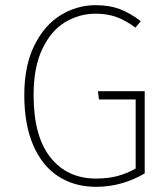

<svg xmlns="http://www.w3.org/2000/svg" viewBox="-20 -713 649 743"><path d="M525 -631 504 -606Q467 -634 431 -647Q395 -660 350 -660Q287 -660 232.5 -627.5Q178 -595 144 -524Q110 -453 110 -345Q110 -186 175 -104Q240 -22 352 -22Q397 -22 433.5 -31.5Q470 -41 505 -61V-328H363L359 -360H540V-42Q451 10 352 10Q269 10 206.5 -30Q144 -70 109 -150Q74 -230 74 -345Q74 -459 113 -537.5Q152 -616 215 -654.5Q278 -693 350 -693Q403 -693 443 -678Q483 -663 525 -631Z"/></svg>

Font: FiraGO UltraLight
Style: Regular
Weight: 200
Designer: bBox Type
Foundry: bBox Type GmbH
Version: Version 1.001